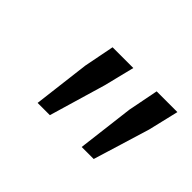

<svg xmlns="http://www.w3.org/2000/svg" viewBox="-59 -919 576 576"><g transform="rotate(45 228.5 -631.5)"><path d="M172 -493H120L142 -673L161 -770H249L225 -673ZM358 -493H307L329 -673L348 -770H436L413 -673Z"/></g></svg>

Font: l_WÎeÑOS 300W
Style: Regular
Weight: 300
Designer: R?O
Version: Version 2.00 June 21, 2023